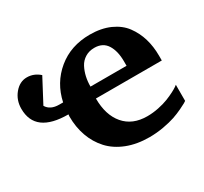

<svg xmlns="http://www.w3.org/2000/svg" viewBox="-111 -658 881 828"><g transform="rotate(-30 329.5 -244.0)"><path d="M150.9 -304.2H169.9Q188.5 -391.1 254.4 -445.6Q320.3 -500 415 -500Q471.7 -500 514.4 -481Q557.1 -461.9 581.3 -429.2Q605.5 -396.5 617.2 -356.9Q628.9 -317.4 628.9 -272V-248H300.8Q300.8 -165.5 341.3 -118.2Q381.8 -70.8 455.1 -70.8Q483.4 -70.8 511.7 -76.7Q540 -82.5 560.3 -90.6Q580.6 -98.6 596.7 -106.9Q612.8 -115.2 621.1 -121.1L628.9 -127V-46.9Q625.5 -44.4 619.1 -40.5Q612.8 -36.6 591.3 -26.4Q569.8 -16.1 546.9 -8.3Q523.9 -0.5 488.8 5.9Q453.6 12.2 418 12.2Q356 12.2 306.9 -7.1Q257.8 -26.4 226.6 -60.5Q195.3 -94.7 179.2 -139.9Q163.1 -185.1 163.1 -237.8Q163.1 -239.3 163.6 -242.9Q164.1 -246.6 164.1 -248Q0 -248 0 -370.1Q0 -413.1 26.1 -444.6Q52.2 -476.1 87.9 -476.1Q123 -476.1 150.9 -451.2L88.9 -334Q106.4 -304.2 150.9 -304.2ZM485.8 -304.2V-326.2Q485.8 -377.9 465.8 -409.4Q445.8 -440.9 403.8 -440.9Q377.4 -440.9 357.7 -428.7Q337.9 -416.5 327.1 -396Q316.4 -375.5 311.3 -352.5Q306.2 -329.6 306.2 -304.2Z"/></g></svg>

Font: Veleka
Style: Bold
Weight: 700
Designer: Stefan Peev, Context Ltd, 2016; SIL International, 1997-2014.
Foundry: Stefan Peev, Context Ltd, 2016
Version: Version 1.000